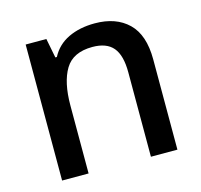

<svg xmlns="http://www.w3.org/2000/svg" viewBox="-85 -642 771 735"><g transform="rotate(-15 300.0 -274.5)"><path d="M74 0V-539H156L171 -462H177Q200 -506 245 -527.5Q290 -549 350 -549Q434 -549 482.5 -502Q531 -455 531 -358V0H426V-335Q426 -402 400 -433Q374 -464 318 -464Q241 -464 210 -412.5Q179 -361 179 -269V0Z"/></g></svg>

Font: Noto Sans Mono Medium
Style: Regular
Weight: 500
Designer: Monotype Design Team
Foundry: Monotype Imaging Inc.
Version: Version 2.014